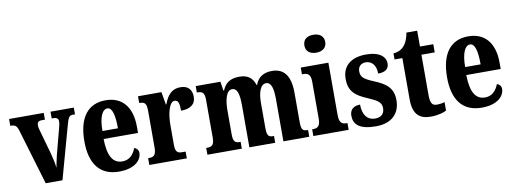

<svg xmlns="http://www.w3.org/2000/svg" viewBox="-62 -1118 3955 1478"><g transform="rotate(-10 1916.0 -379.0)"><path d="M68 -436 198 0H329L443 -411C458 -468 469 -483 492 -483H512V-536H330V-483H345C371 -483 382 -470 382 -453C382 -432 378 -417 371 -392L320 -198C311 -164 306 -129 300 -103C297 -135 288 -176 277 -218L224 -406C220 -420 216 -435 216 -452C216 -471 226 -483 251 -483H277V-536H6V-483C43 -483 56 -474 68 -436Z M771 10C899 10 949 -53 949 -106C949 -128 934 -143 916 -149C897 -100 865 -63 809 -63C736 -63 698 -123 696 -258H965V-307C965 -465 888 -549 762 -549C625 -549 547 -453 547 -265C547 -91 620 10 771 10ZM819 -320H698C698 -427 725 -485 765 -485C803 -485 819 -423 819 -320Z M1008 0H1301V-53H1273C1242 -53 1221 -61 1221 -120V-277C1221 -361 1243 -453 1284 -453C1315 -453 1321 -424 1321 -369C1391 -369 1436 -397 1436 -458C1436 -510 1410 -548 1347 -548C1282 -548 1245 -510 1218 -437H1214L1197 -536H1014V-483H1018C1053 -483 1071 -474 1071 -415V-125C1071 -62 1049 -53 1012 -53H1008Z M1462 0H1731V-53H1728C1691 -53 1673 -62 1673 -119V-309C1673 -391 1691 -464 1736 -464C1777 -464 1790 -415 1790 -329V0H1992V-53H1988C1951 -53 1937 -62 1937 -124V-321C1937 -398 1956 -464 2001 -464C2042 -464 2056 -415 2056 -329V0H2258V-53H2256C2219 -53 2205 -62 2205 -124V-355C2205 -491 2152 -549 2062 -549C1993 -549 1951 -517 1932 -463H1928C1909 -524 1869 -549 1808 -549C1731 -549 1696 -517 1674 -465H1669L1658 -536H1465V-486H1468C1504 -486 1525 -477 1525 -420V-122C1525 -62 1504 -53 1467 -53H1462Z M2424 -628C2469 -628 2506 -650 2506 -698C2506 -747 2469 -768 2424 -768C2378 -768 2343 -747 2343 -698C2343 -650 2378 -628 2424 -628ZM2290 0H2566V-53H2557C2524 -53 2502 -67 2502 -125V-536H2286V-483H2300C2332 -483 2354 -469 2354 -415V-125C2354 -68 2333 -53 2300 -53H2290Z M2779 10C2903 10 2968 -58 2968 -162C2968 -259 2911 -298 2823 -334C2746 -366 2724 -384 2724 -429C2724 -467 2749 -489 2785 -489C2831 -489 2865 -454 2865 -387C2923 -387 2950 -410 2950 -453C2950 -501 2906 -548 2798 -548C2686 -548 2611 -496 2611 -389C2611 -293 2659 -253 2758 -212C2826 -183 2856 -163 2856 -120C2856 -80 2836 -50 2781 -50C2725 -50 2686 -92 2686 -176C2642 -176 2605 -156 2605 -103C2605 -36 2648 10 2779 10Z M3205 10C3268 10 3311 -5 3330 -16V-82C3312 -76 3291 -73 3268 -73C3229 -73 3218 -99 3218 -159V-472H3322V-536H3218V-660H3134C3126 -614 3112 -584 3097 -565C3081 -544 3052 -522 3008 -520V-472H3069V-148C3069 -31 3121 10 3205 10Z M3606 10C3734 10 3784 -53 3784 -106C3784 -128 3769 -143 3751 -149C3732 -100 3700 -63 3644 -63C3571 -63 3533 -123 3531 -258H3800V-307C3800 -465 3723 -549 3597 -549C3460 -549 3382 -453 3382 -265C3382 -91 3455 10 3606 10ZM3654 -320H3533C3533 -427 3560 -485 3600 -485C3638 -485 3654 -423 3654 -320Z"/></g></svg>

Font: Noto Serif Hebrew ExtraCondensed ExtraBold
Style: Regular
Weight: 800
Width: 2
Designer: Monotype Design Team
Foundry: Monotype Imaging Inc.
Version: Version 2.004